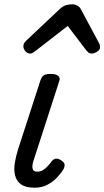

<svg xmlns="http://www.w3.org/2000/svg" viewBox="-20 -860 487 896"><path d="M142 16Q100 16 78.5 0.5Q57 -15 50.5 -41Q44 -67 49 -98.5Q54 -130 64 -162L168 -483Q175 -503 185 -509Q195 -515 218 -515Q241 -515 251.5 -506Q262 -497 257 -483L138 -115Q133 -102 131.5 -89Q130 -76 134.5 -67.5Q139 -59 154 -59Q168 -59 180 -66Q192 -73 202.5 -84.5Q213 -96 221 -107Q227 -116 238.5 -119Q250 -122 265 -112Q281 -102 281.5 -91.5Q282 -81 276 -70Q266 -53 247 -32.5Q228 -12 201.5 2Q175 16 142 16ZM121 -610Q108 -610 98.5 -621Q89 -632 89 -644Q89 -653 93 -659Q97 -665 101 -669L259 -818Q273 -831 287 -835.5Q301 -840 317 -840Q330 -840 341.5 -833.5Q353 -827 359 -814L441 -661Q445 -654 446 -649Q447 -644 447 -639Q447 -627 432.5 -618.5Q418 -610 408 -610Q398 -610 392.5 -615Q387 -620 382 -626L296 -739L149 -625Q143 -621 136 -615.5Q129 -610 121 -610Z"/></svg>

Font: Playwrite MX
Style: Regular
Weight: 400
Designer: Veronika Burian, José Scaglione
Foundry: TypeTogether
Version: Version 1.002